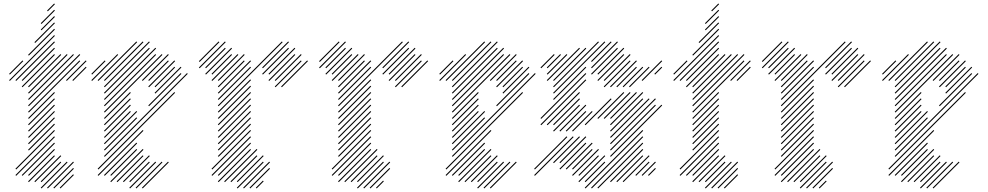

<svg xmlns="http://www.w3.org/2000/svg" viewBox="-20 -1024 5576 1084"><path d="M321.4 40 397.1 -35.7 392.9 -40 317.1 35.7ZM285.7 40 397.1 -71.4 392.9 -75.7 281.4 35.7ZM214.3 40 361.4 -107.1 357.1 -111.4 210 35.7ZM214.3 4.3 325.7 -107.1 321.4 -111.4 210 0ZM178.6 4.3 325.7 -142.9 321.4 -147.1 174.3 0ZM142.9 4.3 290 -142.9 285.7 -147.1 138.6 0ZM142.9 -31.4 290 -178.6 285.7 -182.9 138.6 -35.7ZM107.1 -31.4 290 -214.3 285.7 -218.6 102.9 -35.7ZM71.4 -31.4 290 -250 285.7 -254.3 67.1 -35.7ZM71.4 -67.1 290 -285.7 285.7 -290 67.1 -71.4ZM142.9 -174.3 290 -321.4 285.7 -325.7 138.6 -178.6ZM142.9 -210 290 -357.1 285.7 -361.4 138.6 -214.3ZM250 40 397.1 -107.1 392.9 -111.4 245.7 35.7ZM142.9 -245.7 290 -392.9 285.7 -397.1 138.6 -250ZM142.9 -281.4 290 -428.6 285.7 -432.9 138.6 -285.7ZM142.9 -317.1 290 -464.3 285.7 -468.6 138.6 -321.4ZM142.9 -352.9 290 -500 285.7 -504.3 138.6 -357.1ZM142.9 -388.6 432.9 -678.6 428.6 -682.9 138.6 -392.9ZM142.9 -424.3 432.9 -714.3 428.6 -718.6 138.6 -428.6ZM142.9 -460 397.1 -714.3 392.9 -718.6 138.6 -464.3ZM142.9 -495.7 361.4 -714.3 357.1 -718.6 138.6 -500ZM142.9 -531.4 325.7 -714.3 321.4 -718.6 138.6 -535.7ZM107.1 -531.4 290 -714.3 285.7 -718.6 102.9 -535.7ZM107.1 -567.1 290 -750 285.7 -754.3 102.9 -571.4ZM71.4 -567.1 290 -785.7 285.7 -790 67.1 -571.4ZM35.7 -567.1 290 -821.4 285.7 -825.7 31.4 -571.4ZM142.9 -710 290 -857.1 285.7 -861.4 138.6 -714.3ZM35.7 -602.9 111.4 -678.6 107.1 -682.9 31.4 -607.1ZM178.6 -781.4 290 -892.9 285.7 -897.1 174.3 -785.7ZM214.3 -852.9 290 -928.6 285.7 -932.9 210 -857.1ZM214.3 -888.6 290 -964.3 285.7 -968.6 210 -892.9ZM250 -960 290 -1000 285.7 -1004.3 245.7 -964.3ZM357.1 -567.1 468.6 -678.6 464.3 -682.9 352.9 -571.4ZM392.9 -567.1 468.6 -642.9 464.3 -647.1 388.6 -571.4Z M535.7 -67.1 968.6 -500 964.3 -504.3 531.4 -71.4ZM571.4 -31.4 754.3 -214.3 750 -218.6 567.1 -35.7ZM607.1 -31.4 754.3 -178.6 750 -182.9 602.9 -35.7ZM607.1 4.3 790 -178.6 785.7 -182.9 602.9 0ZM642.9 4.3 790 -142.9 785.7 -147.1 638.6 0ZM678.6 4.3 825.7 -142.9 821.4 -147.1 674.3 0ZM714.3 4.3 825.7 -107.1 821.4 -111.4 710 0ZM714.3 40 861.4 -107.1 857.1 -111.4 710 35.7ZM750 40 897.1 -107.1 892.9 -111.4 745.7 35.7ZM785.7 40 932.9 -107.1 928.6 -111.4 781.4 35.7ZM535.7 -31.4 790 -285.7 785.7 -290 531.4 -35.7ZM571.4 -138.6 1040 -607.1 1035.7 -611.4 567.1 -142.9ZM571.4 -174.3 754.3 -357.1 750 -361.4 567.1 -178.6ZM571.4 -210 754.3 -392.9 750 -397.1 567.1 -214.3ZM571.4 -245.7 718.6 -392.9 714.3 -397.1 567.1 -250ZM571.4 -281.4 718.6 -428.6 714.3 -432.9 567.1 -285.7ZM571.4 -317.1 718.6 -464.3 714.3 -468.6 567.1 -321.4ZM571.4 -352.9 718.6 -500 714.3 -504.3 567.1 -357.1ZM821.4 -424.3 1004.3 -607.1 1000 -611.4 817.1 -428.6ZM857.1 -495.7 1004.3 -642.9 1000 -647.1 852.9 -500ZM857.1 -531.4 968.6 -642.9 964.3 -647.1 852.9 -535.7ZM821.4 -531.4 968.6 -678.6 964.3 -682.9 817.1 -535.7ZM821.4 -567.1 932.9 -678.6 928.6 -682.9 817.1 -571.4ZM785.7 -567.1 932.9 -714.3 928.6 -718.6 781.4 -571.4ZM571.4 -388.6 897.1 -714.3 892.9 -718.6 567.1 -392.9ZM571.4 -424.3 861.4 -714.3 857.1 -718.6 567.1 -428.6ZM571.4 -460 861.4 -750 857.1 -754.3 567.1 -464.3ZM571.4 -495.7 825.7 -750 821.4 -754.3 567.1 -500ZM571.4 -567.1 790 -785.7 785.7 -790 567.1 -571.4ZM571.4 -531.4 825.7 -785.7 821.4 -790 567.1 -535.7ZM535.7 -567.1 754.3 -785.7 750 -790 531.4 -571.4ZM500 -567.1 647.1 -714.3 642.9 -718.6 495.7 -571.4ZM500 -602.9 575.7 -678.6 571.4 -682.9 495.7 -607.1Z M1392.9 40 1504.3 -71.4 1500 -75.7 1388.6 35.7ZM1357.1 40 1504.3 -107.1 1500 -111.4 1352.9 35.7ZM1428.6 40 1468.6 0 1464.3 -4.3 1424.3 35.7ZM1321.4 40 1468.6 -107.1 1464.3 -111.4 1317.1 35.7ZM1321.4 4.3 1468.6 -142.9 1464.3 -147.1 1317.1 0ZM1285.7 4.3 1432.9 -142.9 1428.6 -147.1 1281.4 0ZM1250 4.3 1432.9 -178.6 1428.6 -182.9 1245.7 0ZM1214.3 -31.4 1397.1 -214.3 1392.9 -218.6 1210 -35.7ZM1178.6 -31.4 1397.1 -250 1392.9 -254.3 1174.3 -35.7ZM1178.6 -67.1 1397.1 -285.7 1392.9 -290 1174.3 -71.4ZM1214.3 4.3 1397.1 -178.6 1392.9 -182.9 1210 0ZM1214.3 -138.6 1397.1 -321.4 1392.9 -325.7 1210 -142.9ZM1214.3 -174.3 1397.1 -357.1 1392.9 -361.4 1210 -178.6ZM1214.3 -210 1397.1 -392.9 1392.9 -397.1 1210 -214.3ZM1214.3 -245.7 1397.1 -428.6 1392.9 -432.9 1210 -250ZM1214.3 -281.4 1397.1 -464.3 1392.9 -468.6 1210 -285.7ZM1214.3 -317.1 1397.1 -500 1392.9 -504.3 1210 -321.4ZM1214.3 -352.9 1397.1 -535.7 1392.9 -540 1210 -357.1ZM1214.3 -388.6 1397.1 -571.4 1392.9 -575.7 1210 -392.9ZM1214.3 -424.3 1575.7 -785.7 1571.4 -790 1210 -428.6ZM1214.3 -460 1397.1 -642.9 1392.9 -647.1 1210 -464.3ZM1214.3 -495.7 1397.1 -678.6 1392.9 -682.9 1210 -500ZM1214.3 -531.4 1361.4 -678.6 1357.1 -682.9 1210 -535.7ZM1214.3 -567.1 1361.4 -714.3 1357.1 -718.6 1210 -571.4ZM1178.6 -567.1 1325.7 -714.3 1321.4 -718.6 1174.3 -571.4ZM1464.3 -638.6 1611.4 -785.7 1607.1 -790 1460 -642.9ZM1464.3 -602.9 1611.4 -750 1607.1 -754.3 1460 -607.1ZM1535.7 -531.4 1682.9 -678.6 1678.6 -682.9 1531.4 -535.7ZM1535.7 -567.1 1682.9 -714.3 1678.6 -718.6 1531.4 -571.4ZM1500 -567.1 1647.1 -714.3 1642.9 -718.6 1495.7 -571.4ZM1500 -602.9 1647.1 -750 1642.9 -754.3 1495.7 -607.1ZM1571.4 -531.4 1718.6 -678.6 1714.3 -682.9 1567.1 -535.7ZM1178.6 -602.9 1290 -714.3 1285.7 -718.6 1174.3 -607.1ZM1142.9 -602.9 1290 -750 1285.7 -754.3 1138.6 -607.1ZM1107.1 -638.6 1254.3 -785.7 1250 -790 1102.9 -642.9ZM1107.1 -674.3 1218.6 -785.7 1214.3 -790 1102.9 -678.6ZM1142.9 -638.6 1254.3 -750 1250 -754.3 1138.6 -642.9Z M2071.4 40 2182.9 -71.4 2178.6 -75.7 2067.1 35.7ZM2035.7 40 2182.9 -107.1 2178.6 -111.4 2031.4 35.7ZM2107.1 40 2147.1 0 2142.9 -4.3 2102.9 35.7ZM2000 40 2147.1 -107.1 2142.9 -111.4 1995.7 35.7ZM2000 4.3 2147.1 -142.9 2142.9 -147.1 1995.7 0ZM1964.3 4.3 2111.4 -142.9 2107.1 -147.1 1960 0ZM1928.6 4.3 2111.4 -178.6 2107.1 -182.9 1924.3 0ZM1892.9 -31.4 2075.7 -214.3 2071.4 -218.6 1888.6 -35.7ZM1857.1 -31.4 2075.7 -250 2071.4 -254.3 1852.9 -35.7ZM1857.1 -67.1 2075.7 -285.7 2071.4 -290 1852.9 -71.4ZM1892.9 4.3 2075.7 -178.6 2071.4 -182.9 1888.6 0ZM1892.9 -138.6 2075.7 -321.4 2071.4 -325.7 1888.6 -142.9ZM1892.9 -174.3 2075.7 -357.1 2071.4 -361.4 1888.6 -178.6ZM1892.9 -210 2075.7 -392.9 2071.4 -397.1 1888.6 -214.3ZM1892.9 -245.7 2075.7 -428.6 2071.4 -432.9 1888.6 -250ZM1892.9 -281.4 2075.7 -464.3 2071.4 -468.6 1888.6 -285.7ZM1892.9 -317.1 2075.7 -500 2071.4 -504.3 1888.6 -321.4ZM1892.9 -352.9 2075.7 -535.7 2071.4 -540 1888.6 -357.1ZM1892.9 -388.6 2075.7 -571.4 2071.4 -575.7 1888.6 -392.9ZM1892.9 -424.3 2254.3 -785.7 2250 -790 1888.6 -428.6ZM1892.9 -460 2075.7 -642.9 2071.4 -647.1 1888.6 -464.3ZM1892.9 -495.7 2075.7 -678.6 2071.4 -682.9 1888.6 -500ZM1892.9 -531.4 2040 -678.6 2035.7 -682.9 1888.6 -535.7ZM1892.9 -567.1 2040 -714.3 2035.7 -718.6 1888.6 -571.4ZM1857.1 -567.1 2004.3 -714.3 2000 -718.6 1852.9 -571.4ZM2142.9 -638.6 2290 -785.7 2285.7 -790 2138.6 -642.9ZM2142.9 -602.9 2290 -750 2285.7 -754.3 2138.6 -607.1ZM2214.3 -531.4 2361.4 -678.6 2357.1 -682.9 2210 -535.7ZM2214.3 -567.1 2361.4 -714.3 2357.1 -718.6 2210 -571.4ZM2178.6 -567.1 2325.7 -714.3 2321.4 -718.6 2174.3 -571.4ZM2178.6 -602.9 2325.7 -750 2321.4 -754.3 2174.3 -607.1ZM2250 -531.4 2397.1 -678.6 2392.9 -682.9 2245.7 -535.7ZM1857.1 -602.9 1968.6 -714.3 1964.3 -718.6 1852.9 -607.1ZM1821.4 -602.9 1968.6 -750 1964.3 -754.3 1817.1 -607.1ZM1785.7 -638.6 1932.9 -785.7 1928.6 -790 1781.4 -642.9ZM1785.7 -674.3 1897.1 -785.7 1892.9 -790 1781.4 -678.6ZM1821.4 -638.6 1932.9 -750 1928.6 -754.3 1817.1 -642.9Z M2500 -67.1 2932.9 -500 2928.6 -504.3 2495.7 -71.4ZM2535.7 -31.4 2718.6 -214.3 2714.3 -218.6 2531.4 -35.7ZM2571.4 -31.4 2718.6 -178.6 2714.3 -182.9 2567.1 -35.7ZM2571.4 4.3 2754.3 -178.6 2750 -182.9 2567.1 0ZM2607.1 4.3 2754.3 -142.9 2750 -147.1 2602.9 0ZM2642.9 4.3 2790 -142.9 2785.7 -147.1 2638.6 0ZM2678.6 4.3 2790 -107.1 2785.7 -111.4 2674.3 0ZM2678.6 40 2825.7 -107.1 2821.4 -111.4 2674.3 35.7ZM2714.3 40 2861.4 -107.1 2857.1 -111.4 2710 35.7ZM2750 40 2897.1 -107.1 2892.9 -111.4 2745.7 35.7ZM2500 -31.4 2754.3 -285.7 2750 -290 2495.7 -35.7ZM2535.7 -138.6 3004.3 -607.1 3000 -611.4 2531.4 -142.9ZM2535.7 -174.3 2718.6 -357.1 2714.3 -361.4 2531.4 -178.6ZM2535.7 -210 2718.6 -392.9 2714.3 -397.1 2531.4 -214.3ZM2535.7 -245.7 2682.9 -392.9 2678.6 -397.1 2531.4 -250ZM2535.7 -281.4 2682.9 -428.6 2678.6 -432.9 2531.4 -285.7ZM2535.7 -317.1 2682.9 -464.3 2678.6 -468.6 2531.4 -321.4ZM2535.7 -352.9 2682.9 -500 2678.6 -504.3 2531.4 -357.1ZM2785.7 -424.3 2968.6 -607.1 2964.3 -611.4 2781.4 -428.6ZM2821.4 -495.7 2968.6 -642.9 2964.3 -647.1 2817.1 -500ZM2821.4 -531.4 2932.9 -642.9 2928.6 -647.1 2817.1 -535.7ZM2785.7 -531.4 2932.9 -678.6 2928.6 -682.9 2781.4 -535.7ZM2785.7 -567.1 2897.1 -678.6 2892.9 -682.9 2781.4 -571.4ZM2750 -567.1 2897.1 -714.3 2892.9 -718.6 2745.7 -571.4ZM2535.7 -388.6 2861.4 -714.3 2857.1 -718.6 2531.4 -392.9ZM2535.7 -424.3 2825.7 -714.3 2821.4 -718.6 2531.4 -428.6ZM2535.7 -460 2825.7 -750 2821.4 -754.3 2531.4 -464.3ZM2535.7 -495.7 2790 -750 2785.7 -754.3 2531.4 -500ZM2535.7 -567.1 2754.3 -785.7 2750 -790 2531.4 -571.4ZM2535.7 -531.4 2790 -785.7 2785.7 -790 2531.4 -535.7ZM2500 -567.1 2718.6 -785.7 2714.3 -790 2495.7 -571.4ZM2464.3 -567.1 2611.4 -714.3 2607.1 -718.6 2460 -571.4ZM2464.3 -602.9 2540 -678.6 2535.7 -682.9 2460 -607.1Z M3107.1 -102.9 3254.3 -250 3250 -254.3 3102.9 -107.1ZM3142.9 -102.9 3290 -250 3285.7 -254.3 3138.6 -107.1ZM3142.9 -67.1 3290 -214.3 3285.7 -218.6 3138.6 -71.4ZM3178.6 -67.1 3325.7 -214.3 3321.4 -218.6 3174.3 -71.4ZM3214.3 -67.1 3325.7 -178.6 3321.4 -182.9 3210 -71.4ZM3214.3 -31.4 3361.4 -178.6 3357.1 -182.9 3210 -35.7ZM3250 -31.4 3361.4 -142.9 3357.1 -147.1 3245.7 -35.7ZM3250 4.3 3397.1 -142.9 3392.9 -147.1 3245.7 0ZM3285.7 4.3 3397.1 -107.1 3392.9 -111.4 3281.4 0ZM3285.7 40 3611.4 -285.7 3607.1 -290 3281.4 35.7ZM3357.1 40 3611.4 -214.3 3607.1 -218.6 3352.9 35.7ZM3428.6 4.3 3611.4 -178.6 3607.1 -182.9 3424.3 0ZM3321.4 40 3611.4 -250 3607.1 -254.3 3317.1 35.7ZM3428.6 -138.6 3718.6 -428.6 3714.3 -432.9 3424.3 -142.9ZM3428.6 -210 3682.9 -464.3 3678.6 -468.6 3424.3 -214.3ZM3428.6 -245.7 3647.1 -464.3 3642.9 -468.6 3424.3 -250ZM3428.6 -174.3 3682.9 -428.6 3678.6 -432.9 3424.3 -178.6ZM3607.1 -31.4 3682.9 -107.1 3678.6 -111.4 3602.9 -35.7ZM3571.4 -31.4 3647.1 -107.1 3642.9 -111.4 3567.1 -35.7ZM3500 4.3 3647.1 -142.9 3642.9 -147.1 3495.7 0ZM3464.3 4.3 3611.4 -142.9 3607.1 -147.1 3460 0ZM3642.9 -31.4 3682.9 -71.4 3678.6 -75.7 3638.6 -35.7ZM3428.6 -281.4 3611.4 -464.3 3607.1 -468.6 3424.3 -285.7ZM3428.6 -352.9 3575.7 -500 3571.4 -504.3 3424.3 -357.1ZM3392.9 -352.9 3540 -500 3535.7 -504.3 3388.6 -357.1ZM3428.6 -317.1 3611.4 -500 3607.1 -504.3 3424.3 -321.4ZM3357.1 -352.9 3504.3 -500 3500 -504.3 3352.9 -357.1ZM3000 -31.4 3218.6 -250 3214.3 -254.3 2995.7 -35.7ZM3214.3 -281.4 3325.7 -392.9 3321.4 -397.1 3210 -285.7ZM3178.6 -281.4 3290 -392.9 3285.7 -397.1 3174.3 -285.7ZM3000 -67.1 3182.9 -250 3178.6 -254.3 2995.7 -71.4ZM3142.9 -281.4 3290 -428.6 3285.7 -432.9 3138.6 -285.7ZM3107.1 -281.4 3254.3 -428.6 3250 -432.9 3102.9 -285.7ZM3107.1 -317.1 3254.3 -464.3 3250 -468.6 3102.9 -321.4ZM3071.4 -317.1 3254.3 -500 3250 -504.3 3067.1 -321.4ZM3035.7 -317.1 3290 -571.4 3285.7 -575.7 3031.4 -321.4ZM3035.7 -352.9 3290 -607.1 3285.7 -611.4 3031.4 -357.1ZM3107.1 -460 3290 -642.9 3285.7 -647.1 3102.9 -464.3ZM3107.1 -495.7 3397.1 -785.7 3392.9 -790 3102.9 -500ZM3107.1 -531.4 3361.4 -785.7 3357.1 -790 3102.9 -535.7ZM3107.1 -567.1 3290 -750 3285.7 -754.3 3102.9 -571.4ZM3071.4 -567.1 3254.3 -750 3250 -754.3 3067.1 -571.4ZM3071.4 -602.9 3182.9 -714.3 3178.6 -718.6 3067.1 -607.1ZM3071.4 -638.6 3147.1 -714.3 3142.9 -718.6 3067.1 -642.9ZM3035.7 -638.6 3111.4 -714.3 3107.1 -718.6 3031.4 -642.9ZM3285.7 -317.1 3432.9 -464.3 3428.6 -468.6 3281.4 -321.4ZM3392.9 -531.4 3540 -678.6 3535.7 -682.9 3388.6 -535.7ZM3357.1 -567.1 3504.3 -714.3 3500 -718.6 3352.9 -571.4ZM3357.1 -602.9 3504.3 -750 3500 -754.3 3352.9 -607.1ZM3321.4 -602.9 3468.6 -750 3464.3 -754.3 3317.1 -607.1ZM3321.4 -638.6 3468.6 -785.7 3464.3 -790 3317.1 -642.9ZM3321.4 -674.3 3432.9 -785.7 3428.6 -790 3317.1 -678.6ZM3392.9 -567.1 3540 -714.3 3535.7 -718.6 3388.6 -571.4ZM3464.3 -531.4 3575.7 -642.9 3571.4 -647.1 3460 -535.7ZM3500 -531.4 3611.4 -642.9 3607.1 -647.1 3495.7 -535.7ZM3428.6 -531.4 3575.7 -678.6 3571.4 -682.9 3424.3 -535.7ZM3535.7 -531.4 3647.1 -642.9 3642.9 -647.1 3531.4 -535.7ZM3607.1 -567.1 3718.6 -678.6 3714.3 -682.9 3602.9 -571.4ZM3678.6 -602.9 3718.6 -642.9 3714.3 -647.1 3674.3 -607.1Z M4071.4 40 4147.1 -35.7 4142.9 -40 4067.1 35.7ZM4035.7 40 4147.1 -71.4 4142.9 -75.7 4031.4 35.7ZM3964.3 40 4111.4 -107.1 4107.1 -111.4 3960 35.7ZM3964.3 4.3 4075.7 -107.1 4071.4 -111.4 3960 0ZM3928.6 4.3 4075.7 -142.9 4071.4 -147.1 3924.3 0ZM3892.9 4.3 4040 -142.9 4035.7 -147.1 3888.6 0ZM3892.9 -31.4 4040 -178.6 4035.7 -182.9 3888.6 -35.7ZM3857.1 -31.4 4040 -214.3 4035.7 -218.6 3852.9 -35.7ZM3821.4 -31.4 4040 -250 4035.7 -254.3 3817.1 -35.7ZM3821.4 -67.1 4040 -285.7 4035.7 -290 3817.1 -71.4ZM3892.9 -174.3 4040 -321.4 4035.7 -325.7 3888.6 -178.6ZM3892.9 -210 4040 -357.1 4035.7 -361.4 3888.6 -214.3ZM4000 40 4147.1 -107.1 4142.9 -111.4 3995.7 35.7ZM3892.9 -245.7 4040 -392.9 4035.7 -397.1 3888.6 -250ZM3892.9 -281.4 4040 -428.6 4035.7 -432.9 3888.6 -285.7ZM3892.9 -317.1 4040 -464.3 4035.7 -468.6 3888.6 -321.4ZM3892.9 -352.9 4040 -500 4035.7 -504.3 3888.6 -357.1ZM3892.9 -388.6 4182.9 -678.6 4178.6 -682.9 3888.6 -392.9ZM3892.9 -424.3 4182.9 -714.3 4178.6 -718.6 3888.6 -428.6ZM3892.9 -460 4147.1 -714.3 4142.9 -718.6 3888.6 -464.3ZM3892.9 -495.7 4111.4 -714.3 4107.1 -718.6 3888.6 -500ZM3892.9 -531.4 4075.7 -714.3 4071.4 -718.6 3888.6 -535.7ZM3857.1 -531.4 4040 -714.3 4035.7 -718.6 3852.9 -535.7ZM3857.1 -567.1 4040 -750 4035.7 -754.3 3852.9 -571.4ZM3821.4 -567.1 4040 -785.7 4035.7 -790 3817.1 -571.4ZM3785.7 -567.1 4040 -821.4 4035.7 -825.7 3781.4 -571.4ZM3892.9 -710 4040 -857.1 4035.7 -861.4 3888.6 -714.3ZM3785.7 -602.9 3861.4 -678.6 3857.1 -682.9 3781.4 -607.1ZM3928.6 -781.4 4040 -892.9 4035.7 -897.1 3924.3 -785.7ZM3964.3 -852.9 4040 -928.6 4035.7 -932.9 3960 -857.1ZM3964.3 -888.6 4040 -964.3 4035.7 -968.6 3960 -892.9ZM4000 -960 4040 -1000 4035.7 -1004.3 3995.7 -964.3ZM4107.1 -567.1 4218.6 -678.6 4214.3 -682.9 4102.9 -571.4ZM4142.9 -567.1 4218.6 -642.9 4214.3 -647.1 4138.6 -571.4Z M4571.4 40 4682.9 -71.4 4678.6 -75.7 4567.1 35.7ZM4535.7 40 4682.9 -107.1 4678.6 -111.4 4531.4 35.7ZM4607.1 40 4647.1 0 4642.9 -4.3 4602.9 35.7ZM4500 40 4647.1 -107.1 4642.9 -111.4 4495.7 35.7ZM4500 4.3 4647.1 -142.9 4642.9 -147.1 4495.7 0ZM4464.3 4.3 4611.4 -142.9 4607.1 -147.1 4460 0ZM4428.6 4.3 4611.4 -178.6 4607.1 -182.9 4424.3 0ZM4392.9 -31.4 4575.7 -214.3 4571.4 -218.6 4388.6 -35.7ZM4357.1 -31.4 4575.7 -250 4571.4 -254.3 4352.9 -35.7ZM4357.1 -67.1 4575.7 -285.7 4571.4 -290 4352.9 -71.4ZM4392.9 4.3 4575.7 -178.6 4571.4 -182.9 4388.6 0ZM4392.9 -138.6 4575.7 -321.4 4571.4 -325.7 4388.6 -142.9ZM4392.9 -174.3 4575.7 -357.1 4571.4 -361.4 4388.6 -178.6ZM4392.9 -210 4575.7 -392.9 4571.4 -397.1 4388.6 -214.3ZM4392.9 -245.7 4575.7 -428.6 4571.4 -432.9 4388.6 -250ZM4392.9 -281.4 4575.7 -464.3 4571.4 -468.6 4388.6 -285.7ZM4392.9 -317.1 4575.7 -500 4571.4 -504.3 4388.6 -321.4ZM4392.9 -352.9 4575.7 -535.7 4571.4 -540 4388.6 -357.1ZM4392.9 -388.6 4575.7 -571.4 4571.4 -575.7 4388.6 -392.9ZM4392.9 -424.3 4754.3 -785.7 4750 -790 4388.6 -428.6ZM4392.9 -460 4575.7 -642.9 4571.4 -647.1 4388.6 -464.3ZM4392.9 -495.7 4575.7 -678.6 4571.4 -682.9 4388.6 -500ZM4392.9 -531.4 4540 -678.6 4535.7 -682.9 4388.6 -535.7ZM4392.9 -567.1 4540 -714.3 4535.7 -718.6 4388.6 -571.4ZM4357.1 -567.1 4504.3 -714.3 4500 -718.6 4352.9 -571.4ZM4642.9 -638.6 4790 -785.7 4785.7 -790 4638.6 -642.9ZM4642.9 -602.9 4790 -750 4785.7 -754.3 4638.6 -607.1ZM4714.3 -531.4 4861.4 -678.6 4857.1 -682.9 4710 -535.7ZM4714.3 -567.1 4861.4 -714.3 4857.1 -718.6 4710 -571.4ZM4678.6 -567.1 4825.7 -714.3 4821.4 -718.6 4674.3 -571.4ZM4678.6 -602.9 4825.7 -750 4821.4 -754.3 4674.3 -607.1ZM4750 -531.4 4897.1 -678.6 4892.9 -682.9 4745.7 -535.7ZM4357.1 -602.9 4468.6 -714.3 4464.3 -718.6 4352.9 -607.1ZM4321.4 -602.9 4468.6 -750 4464.3 -754.3 4317.1 -607.1ZM4285.7 -638.6 4432.9 -785.7 4428.6 -790 4281.4 -642.9ZM4285.7 -674.3 4397.1 -785.7 4392.9 -790 4281.4 -678.6ZM4321.4 -638.6 4432.9 -750 4428.6 -754.3 4317.1 -642.9Z M5000 -67.1 5432.9 -500 5428.6 -504.3 4995.7 -71.4ZM5035.7 -31.4 5218.6 -214.3 5214.3 -218.6 5031.4 -35.7ZM5071.4 -31.4 5218.6 -178.6 5214.3 -182.9 5067.1 -35.7ZM5071.4 4.3 5254.3 -178.6 5250 -182.9 5067.1 0ZM5107.1 4.3 5254.3 -142.9 5250 -147.1 5102.9 0ZM5142.9 4.3 5290 -142.9 5285.7 -147.1 5138.6 0ZM5178.6 4.3 5290 -107.1 5285.7 -111.4 5174.3 0ZM5178.6 40 5325.7 -107.1 5321.4 -111.4 5174.3 35.7ZM5214.3 40 5361.4 -107.1 5357.1 -111.4 5210 35.7ZM5250 40 5397.1 -107.1 5392.9 -111.4 5245.7 35.7ZM5000 -31.4 5254.3 -285.7 5250 -290 4995.7 -35.7ZM5035.7 -138.6 5504.3 -607.1 5500 -611.4 5031.4 -142.9ZM5035.7 -174.3 5218.6 -357.1 5214.3 -361.4 5031.4 -178.6ZM5035.7 -210 5218.6 -392.9 5214.3 -397.1 5031.4 -214.3ZM5035.7 -245.7 5182.9 -392.9 5178.6 -397.1 5031.4 -250ZM5035.7 -281.4 5182.9 -428.6 5178.6 -432.9 5031.4 -285.7ZM5035.7 -317.1 5182.9 -464.3 5178.6 -468.6 5031.4 -321.4ZM5035.7 -352.9 5182.9 -500 5178.6 -504.3 5031.4 -357.1ZM5285.7 -424.3 5468.6 -607.1 5464.3 -611.4 5281.4 -428.6ZM5321.4 -495.7 5468.6 -642.9 5464.3 -647.1 5317.1 -500ZM5321.4 -531.4 5432.9 -642.9 5428.6 -647.1 5317.1 -535.7ZM5285.7 -531.4 5432.9 -678.6 5428.6 -682.9 5281.4 -535.7ZM5285.7 -567.1 5397.1 -678.6 5392.9 -682.9 5281.4 -571.4ZM5250 -567.1 5397.1 -714.3 5392.9 -718.6 5245.7 -571.4ZM5035.7 -388.6 5361.4 -714.3 5357.1 -718.6 5031.4 -392.9ZM5035.7 -424.3 5325.7 -714.3 5321.4 -718.6 5031.4 -428.6ZM5035.7 -460 5325.7 -750 5321.4 -754.3 5031.4 -464.3ZM5035.7 -495.7 5290 -750 5285.7 -754.3 5031.4 -500ZM5035.7 -567.1 5254.3 -785.7 5250 -790 5031.4 -571.4ZM5035.7 -531.4 5290 -785.7 5285.7 -790 5031.4 -535.7ZM5000 -567.1 5218.6 -785.7 5214.3 -790 4995.7 -571.4ZM4964.3 -567.1 5111.4 -714.3 5107.1 -718.6 4960 -571.4ZM4964.3 -602.9 5040 -678.6 5035.7 -682.9 4960 -607.1Z"/></svg>

Font: Gossip High Needlepoint
Style: Regular
Weight: 100
Width: 7
Designer: Deborah Khodanovich
Version: Version 1.001;Glyphs 3.3.1 (3343)